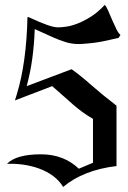

<svg xmlns="http://www.w3.org/2000/svg" viewBox="-20 -719 510 765"><path d="M460 -580Q452.6 -585.3 443.9 -602.6Q435.3 -620 426.8 -639.7Q418.4 -659.5 410.8 -676.8Q403.2 -694.2 397.4 -699.5Q370.5 -670.5 343.2 -653.2Q315.8 -635.8 290.5 -625.8Q265.3 -615.8 244.7 -612.9Q224.2 -610 211.6 -610Q202.6 -610 192.4 -612.4Q182.1 -614.7 168.9 -619.2Q155.8 -623.7 137.1 -631.6Q118.4 -639.5 92.1 -651.6V-649.5L89.5 -651.6Q87.4 -559.5 76.8 -482.9Q66.3 -406.3 46.8 -342.6L39.5 -318.9L187.9 -375.8Q216.3 -351.6 235.3 -334.2Q254.2 -316.8 271.1 -302.4Q287.9 -287.9 306.3 -274.2Q324.7 -260.5 350.5 -245.3V-70.5L294.2 -46.8Q233.7 -104.2 143.2 -104.2Q44.7 -104.2 7.9 -66.3Q75.8 -68.4 133.2 -48.4Q201.6 -23.7 231.6 25.8Q312.1 -41.6 444.2 -57.4V-297.9Q387.4 -341.6 344.2 -379.7Q301.1 -417.9 265.3 -443.2L86.3 -375.8Q101.1 -430 108.7 -486.1Q116.3 -542.1 118.4 -603.2Q152.6 -587.9 176.1 -577.1Q199.5 -566.3 215.5 -560.3Q231.6 -554.2 242.9 -550.8Q254.2 -547.4 262.1 -546.3Q282.1 -542.6 305.5 -543.9Q328.9 -545.3 354.2 -548.4Q379.5 -551.6 405.3 -557.4Q431.1 -563.2 453.2 -568.4Q455.8 -573.2 457.4 -576.1Q458.9 -578.9 460 -580Z"/></svg>

Font: MM Bagan
Style: Regular
Weight: 400
Designer: Khon Soe Zaw Thu
Version: Version 1.00 July 10, 2016, initial release